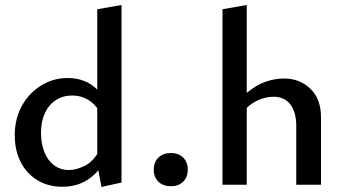

<svg xmlns="http://www.w3.org/2000/svg" viewBox="-20 -739 1373 768"><path d="M230 8Q172 8 129 -18.5Q86 -45 62.5 -91.5Q39 -138 39 -198Q39 -264 67.5 -315.5Q96 -367 144.5 -397Q193 -427 250 -427Q286 -427 316 -415.5Q346 -404 368.5 -381Q391 -358 403 -325L378 -292Q360 -324 331.5 -340.5Q303 -357 269 -357Q232 -357 203.5 -338.5Q175 -320 159.5 -286.5Q144 -253 144 -208Q144 -166 157 -132Q170 -98 195.5 -78.5Q221 -59 256 -59Q286 -59 319.5 -76Q353 -93 376 -135L412 -115Q390 -74 363 -46.5Q336 -19 303 -5.5Q270 8 230 8ZM386 9 369 -80V-702L466 -719V-9Z M664 6Q633 6 614 -12Q595 -30 595 -60Q595 -91 614 -109Q633 -127 664 -127Q694 -127 712.5 -109Q731 -91 731 -60Q731 -30 712.5 -12Q694 6 664 6Z M1165 0V-236Q1165 -290 1141.5 -321Q1118 -352 1074 -352Q1050 -352 1024.5 -343Q999 -334 977 -316.5Q955 -299 941 -272L908 -297Q935 -340 968.5 -368.5Q1002 -397 1039.5 -411Q1077 -425 1116 -425Q1179 -425 1221.5 -384Q1264 -343 1264 -271V0ZM870 0V-702L967 -719V0Z"/></svg>

Font: Ysabeau Infant SemiBold
Style: Regular
Weight: 600
Designer: Christian Thalmann (Catharsis Fonts)
Version: Version 2.002; featfreeze: ss01,ss02,lnum